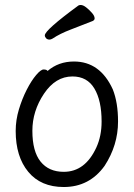

<svg xmlns="http://www.w3.org/2000/svg" viewBox="-20 -733 540 771"><path d="M236 18Q144 18 93.5 -43Q43 -104 43 -207Q43 -251 56 -294Q69 -337 87.5 -373Q106 -409 125 -431.5Q144 -454 155 -454Q168 -454 171 -448Q215 -486 277 -486Q382 -486 433 -374Q454 -321 454 -245Q454 -150 400 -67Q339 18 236 18ZM236 -43Q322 -43 367 -141Q388 -187 388 -245Q388 -329 359 -377.5Q330 -426 271 -426Q203 -426 156.5 -356.5Q110 -287 110 -208Q110 -125 143 -84Q176 -43 236 -43ZM179 -574Q170 -574 165 -579.5Q160 -585 160 -591Q160 -612 295 -711Q299 -713 304 -713Q314 -713 326.5 -703Q339 -693 349.5 -681Q360 -669 360 -659Q360 -653 353 -649Q308 -631 264.5 -614.5Q221 -598 191 -578Q184 -574 179 -574Z"/></svg>

Font: LXGW WenKai Mono Lite
Style: Regular
Weight: 400
Monospace: yes
Designer: LXGW / Fontworks Inc.
Foundry: LXGW / Fontworks Inc.
Version: Version 1.520; June 14, 2025